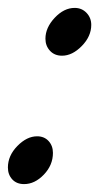

<svg xmlns="http://www.w3.org/2000/svg" viewBox="-33 -460 251 486"><path d="M124 -319Q105 -319 93.5 -331.5Q82 -344 82 -362Q82 -390 105.5 -415Q129 -440 156 -440Q174 -440 186 -427.5Q198 -415 198 -397Q198 -368 174 -343.5Q150 -319 124 -319ZM28 6Q9 6 -2 -6Q-13 -18 -13 -36Q-13 -66 11 -90.5Q35 -115 61 -115Q79 -115 90 -103Q101 -91 101 -73Q101 -42 78 -18Q55 6 28 6Z"/></svg>

Font: Comic Neue
Style: Bold Italic
Weight: 700
Italic angle: -12°
Designer: Craig Rozynski
Foundry: Craig Rozynski
Version: Version 2.003